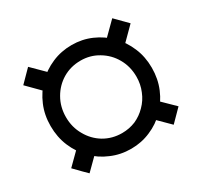

<svg xmlns="http://www.w3.org/2000/svg" viewBox="-133 -793 1032 982"><g transform="rotate(-30 382.5 -302.5)"><path d="M382.8 9.8Q320.3 9.8 266.6 -13.7Q211.9 -36.1 170.9 -78.1Q129.9 -120.1 106.4 -175.8Q83 -231.4 83 -296.9Q83 -362.3 106.4 -417Q129.9 -472.7 170.9 -514.6Q211.9 -555.7 266.6 -579.1Q320.3 -602.5 382.8 -602.5Q444.3 -602.5 498 -579.1Q551.8 -555.7 592.8 -514.6Q633.8 -472.7 657.2 -417Q680.7 -362.3 680.7 -296.9Q680.7 -231.4 657.2 -175.8Q633.8 -120.1 592.8 -78.1Q551.8 -36.1 498 -13.7Q444.3 9.8 382.8 9.8ZM382.8 -83Q424.8 -83 462.9 -98.6Q500 -115.2 528.3 -144.5Q557.6 -173.8 573.2 -212.9Q589.8 -252 589.8 -296.9Q589.8 -357.4 561.5 -406.2Q534.2 -454.1 486.3 -482.4Q439.5 -510.7 382.8 -510.7Q324.2 -510.7 276.4 -482.4Q229.5 -454.1 202.1 -406.2Q173.8 -357.4 173.8 -296.9Q173.8 -237.3 202.1 -188.5Q229.5 -139.6 276.4 -111.3Q324.2 -83 382.8 -83ZM598.6 -446.3Q582 -463.9 530.3 -516.6Q555.7 -542 631.8 -617.2Q648.4 -599.6 700.2 -547.9Q674.8 -522.5 598.6 -446.3ZM631.8 11.7Q606.4 -12.7 530.3 -88.9Q547.9 -105.5 598.6 -157.2Q624 -131.8 700.2 -57.6Q683.6 -40 631.8 11.7ZM134.8 11.7Q117.2 -4.9 66.4 -57.6Q91.8 -82 167 -157.2Q184.6 -139.6 236.3 -88.9Q210.9 -63.5 134.8 11.7ZM167 -446.3Q142.6 -471.7 66.4 -547.9Q84 -565.4 134.8 -617.2Q160.2 -591.8 236.3 -516.6Q218.8 -499 167 -446.3Z"/></g></svg>

Font: DeepSea
Style: Bold
Weight: 700
Designer: Stem
Version: Version 3.019;git-0a5106e0b